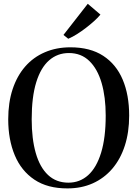

<svg xmlns="http://www.w3.org/2000/svg" viewBox="-20 -1008 744 1039"><path d="M345.5 11.5Q237.5 12 166.2 -35.8Q95 -83.5 59.8 -168Q24.5 -252.5 24.5 -362.5Q24.5 -453 48.2 -525Q72 -597 116.2 -647.8Q160.5 -698.5 222.8 -725.2Q285 -752 361 -752Q468 -752 538.5 -706Q609 -660 644 -577Q679 -494 679 -382.5Q679 -292.5 655.5 -219.8Q632 -147 587.8 -95.2Q543.5 -43.5 482.2 -16Q421 11.5 345.5 11.5ZM350.5 -19.5Q412 -19.5 457.2 -60.2Q502.5 -101 527.2 -181.8Q552 -262.5 552 -382.5Q552 -483 529.8 -559.2Q507.5 -635.5 463.2 -678.2Q419 -721 353 -721Q291 -721 245.8 -681.5Q200.5 -642 176 -562.5Q151.5 -483 151.5 -362.5Q151.5 -257 173.5 -180Q195.5 -103 239.8 -61.2Q284 -19.5 350.5 -19.5ZM349 -798.5 323.5 -819 455 -987.5 523.5 -929Q510.5 -913 490 -894.5Q469.5 -876 445.5 -857.5Q421.5 -839 397 -823.5Q372.5 -808 350 -798.5Z"/></svg>

Font: Merriweather 120pt Medium
Style: Regular
Weight: 500
Version: Version 2.100